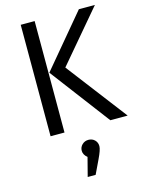

<svg xmlns="http://www.w3.org/2000/svg" viewBox="-141 -771 862 1145"><g transform="rotate(-15 289.5 -198.0)"><path d="M189 -688V0H103V-688ZM561 -688 294 -373 579 0H472L194 -368L462 -688ZM369 132Q369 154 344 206L303 292H254L284 176Q260 157 260 132Q260 110 276 94.5Q292 79 315 79Q338 79 353.5 94Q369 109 369 132Z"/></g></svg>

Font: FiraGO Book
Style: Regular
Weight: 350
Designer: bBox Type
Foundry: bBox Type GmbH
Version: Version 1.001;PS 001.001;hotconv 1.0.88;makeotf.lib2.5.64775